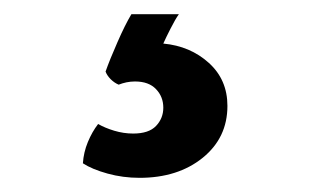

<svg xmlns="http://www.w3.org/2000/svg" viewBox="-20 -26 438 271"><path d="M129 75Q135 58 145.8 33.5Q156.5 9 165.5 -6H232.5Q227.5 1 220.8 14.2Q214 27.5 210.5 35.5Q248.5 39 274.8 62.8Q301 86.5 301 123.5Q301 168.5 266 196.8Q231 225 177 225Q153.5 225 131.8 219Q110 213 97 204.5Q98 189 104 174.5Q110 160 118.5 149Q128 154.5 141.2 158.5Q154.5 162.5 168 162.5Q190 162.5 200.2 151.8Q210.5 141 210.5 126Q210.5 110.5 200.2 99.8Q190 89 170.5 89Q164.5 89 158.5 90.2Q152.5 91.5 147.5 93.5Q141.5 91 136.2 85.8Q131 80.5 129 75Z"/></svg>

Font: Signika Light Medium
Style: Regular
Weight: 500
Version: Version 2.003;gftools[0.9.32]